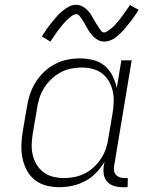

<svg xmlns="http://www.w3.org/2000/svg" viewBox="-20 -771 640 799"><path d="M227 8Q199 8 172 1Q145 -6 124.5 -22.5Q104 -39 91.5 -62.5Q79 -86 73.5 -113Q68 -140 69 -168.5Q70 -197 75 -226L92 -326Q96 -352 104.5 -378Q113 -404 127.5 -427.5Q142 -451 162.5 -471Q183 -491 208 -504Q233 -517 259.5 -522.5Q286 -528 312 -528Q341 -528 368.5 -521Q396 -514 416 -497Q436 -480 448 -456Q460 -432 466 -405L485 -520H528L455 -81Q453 -71 454.5 -61Q456 -51 462 -44Q468 -37 477.5 -33.5Q487 -30 498 -30H512L511 8H491Q472 8 455 3Q438 -2 426.5 -14.5Q415 -27 412 -45Q409 -63 412 -81L415 -98Q401 -74 380.5 -52.5Q360 -31 334.5 -17.5Q309 -4 281.5 2Q254 8 227 8ZM247 -30Q269 -30 291 -34.5Q313 -39 333.5 -49.5Q354 -60 371.5 -76.5Q389 -93 401.5 -112.5Q414 -132 421 -153.5Q428 -175 431 -197L448 -297Q452 -320 453 -344Q454 -368 449.5 -390Q445 -412 434 -431.5Q423 -451 406 -464.5Q389 -478 366.5 -484Q344 -490 320 -490Q298 -490 275.5 -485.5Q253 -481 232.5 -470Q212 -459 194 -442Q176 -425 163.5 -405Q151 -385 144 -363Q137 -341 134 -319L117 -219Q113 -196 112 -172.5Q111 -149 116 -127Q121 -105 132.5 -86Q144 -67 161.5 -54Q179 -41 201 -35.5Q223 -30 247 -30ZM414 -598Q406 -598 399 -600Q392 -602 386 -605.5Q380 -609 374.5 -613.5Q369 -618 364 -623.5Q359 -629 355 -634.5Q351 -640 347.5 -646Q344 -652 340.5 -658.5Q337 -665 333 -671.5Q329 -678 325 -684.5Q321 -691 317.5 -696Q314 -701 309.5 -706.5Q305 -712 297 -712Q293 -712 288.5 -710Q284 -708 280.5 -706Q277 -704 273 -700.5Q269 -697 264.5 -693Q260 -689 257.5 -687Q255 -685 252.5 -682Q250 -679 247.5 -676Q245 -673 242 -670Q239 -667 236.5 -663.5Q234 -660 231 -656Q228 -652 224.5 -648Q221 -644 218 -639.5Q215 -635 211.5 -630Q208 -625 204.5 -620Q201 -615 197.5 -609.5Q194 -604 190 -598L154 -619Q160 -628 165.5 -636.5Q171 -645 176.5 -653Q182 -661 187.5 -668Q193 -675 198.5 -681.5Q204 -688 208.5 -693.5Q213 -699 217.5 -704Q222 -709 227 -714Q232 -719 239 -724.5Q246 -730 252 -734.5Q258 -739 265.5 -743Q273 -747 281 -749Q289 -751 297 -751Q305 -751 311.5 -749Q318 -747 324.5 -743.5Q331 -740 336.5 -735.5Q342 -731 347 -725.5Q352 -720 356 -714Q360 -708 363.5 -702Q367 -696 370.5 -690Q374 -684 378 -677Q382 -670 386 -664Q390 -658 393.5 -653Q397 -648 401.5 -642Q406 -636 414 -636Q418 -636 422.5 -638.5Q427 -641 430 -643Q433 -645 437 -648Q441 -651 446 -655.5Q451 -660 453.5 -662Q456 -664 458.5 -667Q461 -670 463 -672.5Q465 -675 468.5 -678.5Q472 -682 474.5 -685.5Q477 -689 480 -693Q483 -697 486 -701Q489 -705 492.5 -709.5Q496 -714 499.5 -719Q503 -724 506.5 -729Q510 -734 513.5 -739.5Q517 -745 521 -750L557 -730Q551 -720 545 -711.5Q539 -703 534 -695.5Q529 -688 523 -681Q517 -674 512 -667.5Q507 -661 502 -655Q497 -649 492.5 -644Q488 -639 483.5 -634.5Q479 -630 472 -624Q465 -618 459 -613.5Q453 -609 445 -605.5Q437 -602 429.5 -600Q422 -598 414 -598Z"/></svg>

Font: Iosevka Etoile Extralight
Style: Italic
Weight: 200
Italic angle: -9°
Designer: Belleve Invis
Foundry: Belleve Invis
Version: Version 22.1.2; ttfautohint (v1.8.4)